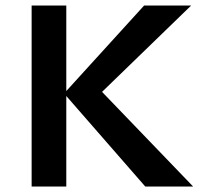

<svg xmlns="http://www.w3.org/2000/svg" viewBox="-20 -678 740 698"><path d="M508 0 221 -329V0H95V-658H221V-347L504 -658H675L351 -344L682 0Z"/></svg>

Font: Ysabeau Infant
Style: Bold
Weight: 700
Designer: Christian Thalmann (Catharsis Fonts)
Version: Version 0.003